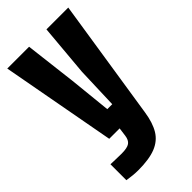

<svg xmlns="http://www.w3.org/2000/svg" viewBox="-250 -668 946 946"><g transform="rotate(-45 223.5 -194.5)"><path d="M112 211Q95 211 74.5 209Q54 207 36 204V93Q49.5 93.5 73.8 94.2Q98 95 112 95Q152 95 167.8 83.5Q183.5 72 187 45L193 0H120.5L10 -600H162L194.5 -329L217 -110H251.5L259 -329L283 -600H435L337 33Q327.5 96 303.8 135.2Q280 174.5 234.2 192.8Q188.5 211 112 211Z"/></g></svg>

Font: Big Shoulders Display Thin Black
Style: Regular
Weight: 900
Version: Version 2.002